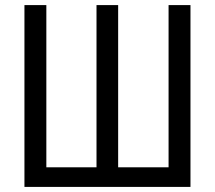

<svg xmlns="http://www.w3.org/2000/svg" viewBox="-20 -734 844 754"><path d="M728 0H76V-714H162V-77H359V-714H444V-77H642V-714H728Z"/></svg>

Font: Noto Sans Display Condensed
Style: Regular
Weight: 400
Width: 3
Designer: Monotype Design Team
Foundry: Monotype Imaging Inc.
Version: Version 2.003